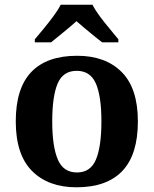

<svg xmlns="http://www.w3.org/2000/svg" viewBox="-20 -786 654 816"><path d="M305 10Q185 10 116 -59.5Q47 -129 47 -270Q47 -411 113 -480Q179 -549 308 -549Q428 -549 497 -480Q566 -411 566 -270Q566 -129 500 -59.5Q434 10 305 10ZM307 -53Q365 -53 388 -108.5Q411 -164 411 -270Q411 -377 387.5 -431Q364 -485 306 -485Q248 -485 225 -431Q202 -377 202 -270Q202 -164 225.5 -108.5Q249 -53 307 -53ZM128 -619Q144 -638 165.5 -664Q187 -690 207 -717Q227 -744 238 -766H373Q384 -744 404 -717Q424 -690 446 -664Q468 -638 483 -619V-606H414Q400 -617 380 -633Q360 -649 340 -666Q320 -683 305 -696Q283 -676 250.5 -649.5Q218 -623 197 -606H128Z"/></svg>

Font: Noto Serif Sinhala
Style: Bold
Weight: 700
Designer: Jelle Bosma - Monotype Design Team
Foundry: Monotype Imaging Inc.
Version: Version 2.007; ttfautohint (v1.8.4.7-5d5b)